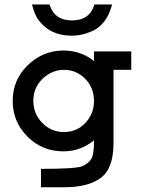

<svg xmlns="http://www.w3.org/2000/svg" viewBox="-20 -666 626 835"><path d="M388.7 -442.4H550.8V-362.3H473.6V-43.9Q473.6 66.4 418.5 107.4Q363.3 148.4 259.8 148.4H158.2V68.4Q305.7 68.4 335 57.6Q350.6 51.8 361.3 42.5Q372.1 33.2 377.4 24.4Q382.8 15.6 385.3 0Q387.7 -15.6 388.2 -25.9Q388.7 -36.1 388.7 -55.7Q330.1 -7.8 254.9 -7.8Q163.1 -7.8 99.1 -72.3Q35.2 -136.7 35.2 -226.6Q35.2 -319.3 101.1 -382.8Q167 -446.3 255.9 -446.3Q331.1 -446.3 388.7 -400.4ZM388.7 -225.6Q388.7 -285.2 350.1 -323.7Q311.5 -362.3 258.8 -362.3Q206.1 -362.3 165.5 -323.7Q125 -285.2 125 -227.5Q125 -170.9 164.1 -131.3Q203.1 -91.8 257.8 -91.8Q314.5 -91.8 351.6 -131.8Q388.7 -171.9 388.7 -225.6ZM119.1 -646.5H195.3Q216.8 -577.1 293 -577.1Q370.1 -577.1 390.6 -646.5H466.8Q466.8 -640.6 463.9 -634.8Q453.1 -596.7 431.2 -569.8Q409.2 -543 382.3 -531.2Q355.5 -519.5 334 -515.1Q312.5 -510.7 293 -510.7Q193.4 -510.7 142.6 -585.9Q129.9 -605.5 119.1 -646.5Z"/></svg>

Font: Thabit-Bold
Style: Bold
Weight: 700
Designer: Regenerated by Nadim Shaikli
Foundry: MAK Alagha
Version: 0.01